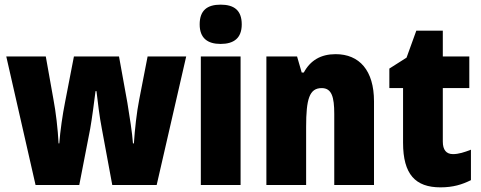

<svg xmlns="http://www.w3.org/2000/svg" viewBox="-20 -796 2068 826"><path d="M418 -243 463 0H654L781 -553H615L579 -368C568 -313 560 -239 556 -179H552C549 -224 538 -293 528 -354L492 -553H298L260 -357C249 -302 239 -232 235 -179H232C229 -240 220 -316 210 -368L177 -553H7L133 0H321L368 -242C376 -287 385 -357 391 -404H395C400 -362 408 -293 418 -243Z M929 -776C871 -776 839 -751 839 -691C839 -632 873 -607 929 -607C986 -607 1020 -632 1020 -691C1020 -751 988 -776 929 -776ZM1015 -553H844V0H1015Z M1424 -563C1360 -563 1315 -536 1287 -484H1278L1258 -553H1126V0H1297V-250C1297 -370 1311 -417 1364 -417C1407 -417 1418 -379 1418 -306V0H1589V-360C1589 -493 1526 -563 1424 -563Z M1929 -133C1900 -133 1885 -151 1885 -187V-417H1999V-553H1885V-664H1771L1729 -548L1655 -501V-417H1714V-182C1714 -46 1767 10 1875 10C1929 10 1968 -2 2006 -21V-152C1978 -141 1953 -133 1929 -133Z"/></svg>

Font: Noto Sans Condensed Black
Style: Regular
Weight: 900
Width: 3
Designer: Monotype Design Team
Foundry: Monotype Imaging Inc.
Version: Version 2.013